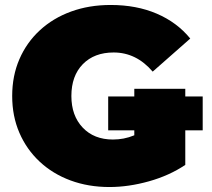

<svg xmlns="http://www.w3.org/2000/svg" viewBox="-20 -736 852 772"><path d="M420 16Q335 16 263.5 -10.5Q192 -37 139.5 -86Q87 -135 58 -202Q29 -269 29 -350Q29 -431 58 -498Q87 -565 140 -614Q193 -663 265.5 -689.5Q338 -716 425 -716Q529 -716 610.5 -681Q692 -646 745 -581L594 -448Q528 -525 437 -525Q359 -525 313 -478Q267 -431 267 -350Q267 -271 312.5 -223Q358 -175 434 -175Q456 -175 477 -179Q498 -183 520 -192V-212H415V-348H520V-379H725V-348H795V-212H725V-73Q661 -30 579 -7Q497 16 420 16Z"/></svg>

Font: Montserrat Black
Style: Regular
Weight: 900
Designer: Julieta Ulanovsky
Foundry: Julieta Ulanovsky
Version: Version 9.000; ttfautohint (v1.8.4.7-5d5b)